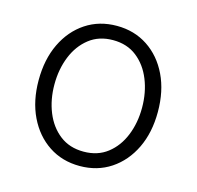

<svg xmlns="http://www.w3.org/2000/svg" viewBox="-87 -644 766 747"><g transform="rotate(15 295.5 -271.0)"><path d="M295.5 11.4Q224.8 11.4 170.6 -24.5Q116.5 -60.4 85.9 -123.8Q55.4 -187.1 55.4 -270.2Q55.4 -354 85.9 -417.6Q116.5 -481.2 170.6 -517Q224.8 -552.9 295.5 -552.9Q366.1 -552.9 420.3 -517Q474.4 -481.2 505 -417.6Q535.5 -354 535.5 -270.2Q535.5 -187.1 505 -123.8Q474.4 -60.4 420.3 -24.5Q366.1 11.4 295.5 11.4ZM295.5 -46.5Q352.3 -46.5 391.5 -77.1Q430.8 -107.6 451.3 -158.4Q471.9 -209.2 471.9 -270.2Q471.9 -331.3 451.3 -382.5Q430.8 -433.6 391.5 -464.5Q352.3 -495.4 295.5 -495.4Q239 -495.4 199.6 -464.5Q160.2 -433.6 139.6 -382.5Q119 -331.3 119 -270.2Q119 -209.2 139.6 -158.4Q160.2 -107.6 199.6 -77.1Q239 -46.5 295.5 -46.5Z"/></g></svg>

Font: Inter UI Light
Style: Regular
Weight: 300
Designer: Rasmus Andersson
Foundry: rsms
Version: 3.2;8d6f07862